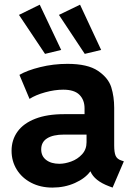

<svg xmlns="http://www.w3.org/2000/svg" viewBox="-20 -808 586 835"><path d="M30.3 -152.3Q30.3 -199.7 56.2 -235.6Q82 -271.5 133.3 -291.5Q184.6 -311.5 257.8 -311.5H347.7V-336.9Q347.7 -373.5 325.4 -395.8Q303.2 -418 254.9 -418Q217.8 -418 176.3 -406.5Q134.8 -395 108.4 -377.9L64.5 -482.4Q97.7 -502 154.8 -516.1Q211.9 -530.3 273.4 -530.3Q361.3 -530.3 406.2 -499.8Q451.2 -469.2 463.9 -428.5Q476.6 -387.7 476.6 -338.9V-175.8Q476.6 -145 482.9 -130.6Q489.3 -116.2 506.8 -110.4L518.6 -106.4L469.7 7.8L454.1 2Q390.6 -22 373.5 -62.5H372.6Q350.6 -32.2 305.9 -12.2Q261.2 7.8 208 7.8Q156.2 7.8 115.7 -13.2Q75.2 -34.2 52.7 -70.8Q30.3 -107.4 30.3 -152.3ZM238.3 -95.7Q262.2 -95.7 289.8 -105.7Q317.4 -115.7 336.9 -137Q356.4 -158.2 356.4 -189.5V-222.7H258.8Q210.9 -222.7 185.1 -206.5Q159.2 -190.4 159.2 -158.2Q159.2 -128.9 180.9 -112.3Q202.6 -95.7 238.3 -95.7ZM236.3 -743.2 328.1 -787.6 419.9 -590.8 348.6 -573.7ZM62.5 -743.2 152.8 -787.6 246.1 -590.8 175.8 -573.7Z"/></svg>

Font: Reddit Sans
Style: Bold
Weight: 700
Designer: Stephen Hutchings
Foundry: Reddit
Version: Version 1.013